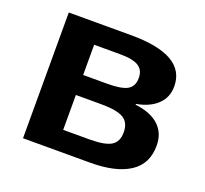

<svg xmlns="http://www.w3.org/2000/svg" viewBox="-97 -643 810 758"><g transform="rotate(20 307.5 -264.0)"><path d="M331.5 -528.3Q561 -528.3 561 -396Q561 -350.1 529.8 -320.1Q498.5 -290 442.4 -279.8V-276.4Q507.8 -268.6 541.7 -236.8Q575.7 -205.1 575.7 -152.3Q575.7 -75.7 517.3 -37.8Q459 0 352.1 0H69.8V-528.3ZM207.5 -85.4H318.4Q382.8 -85.4 409.2 -101.8Q435.5 -118.2 435.5 -157.2Q435.5 -198.7 407.7 -215.3Q379.9 -231.9 313 -231.9H207.5ZM207.5 -442.9V-315.9H309.1Q368.7 -315.9 393.3 -330.1Q418 -344.2 418 -379.9Q418 -412.6 394.5 -427.7Q371.1 -442.9 315.4 -442.9Z"/></g></svg>

Font: Liberation Sans
Style: Bold
Weight: 700
Designer: Steve Matteson
Foundry: Ascender Corporation
Version: Version 2.1.5